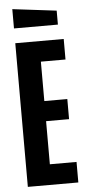

<svg xmlns="http://www.w3.org/2000/svg" viewBox="-59 -899 418 932"><g transform="rotate(-5 150.0 -433.0)"><path d="M38 0V-700H274V-600H154V-408H266V-310H154V-100H284V0ZM252 -772H38V-866L252 -840Z"/></g></svg>

Font: Tektur Condensed Medium
Style: Regular
Weight: 500
Width: 3
Designer: Adam Jagosz
Foundry: Adam Jagosz
Version: Version 1.005;gftools[0.9.30]